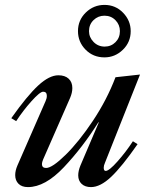

<svg xmlns="http://www.w3.org/2000/svg" viewBox="-20 -755 611 783"><path d="M42 -41Q42 -59 51 -80L166 -343Q171 -354 171 -364Q171 -381 156 -381Q143 -381 108.5 -342.5Q74 -304 46 -261L26 -273Q91 -365 136 -406.5Q181 -448 218 -448Q245 -448 260 -434Q275 -420 275 -396Q275 -377 266 -356L156 -105Q151 -93 151 -86Q151 -70 168 -70Q193 -70 247.5 -123.5Q302 -177 359 -262.5Q416 -348 451 -440L551 -451L408 -91Q403 -80 403 -71Q403 -58 411 -58Q425 -58 459.5 -97Q494 -136 522 -179L541 -167Q477 -75 433 -33.5Q389 8 351 8Q327 8 313 -5Q299 -18 299 -40Q299 -58 308 -80L383 -256H381Q317 -154 240.5 -73Q164 8 94 8Q69 8 55.5 -5.5Q42 -19 42 -41ZM298 -628Q298 -673 330 -704Q362 -735 406 -735Q451 -735 482 -703Q513 -671 513 -628Q513 -583 481 -552Q449 -521 406 -521Q360 -521 329 -552.5Q298 -584 298 -628ZM469 -628Q469 -654 451 -672.5Q433 -691 406 -691Q380 -691 361.5 -673Q343 -655 343 -628Q343 -603 361.5 -584Q380 -565 407 -565Q433 -565 451 -583Q469 -601 469 -628Z"/></svg>

Font: Ibarra Real Nova SemiBold
Style: Italic
Weight: 600
Italic angle: -22°
Designer: Jose Maria Ribagorda & Octavio Pardo
Foundry: Octavio Pardo
Version: Version 1.014